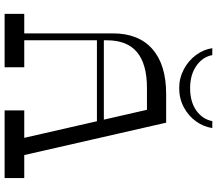

<svg xmlns="http://www.w3.org/2000/svg" viewBox="-74 -866 940 832"><g transform="rotate(90 396.0 -450.0)"><path d="M458.4 0V-85.1H751.5V0ZM40 0V-85.1H271.4V0ZM124.6 -468.6Q124.6 -580.8 192.6 -640.4Q260.6 -700 387 -700H511.6L657.1 -62.4L583.5 -58L455.8 -616.8H361.1Q257.9 -616.8 206.2 -573.9Q154.6 -531 154.6 -443.1V-63.2L124.6 -63.6ZM134.6 -400V-430H557.5V-400ZM534.8 -900Q529.8 -863.2 506.3 -830.1Q482.9 -796.9 445.1 -776.7Q407.2 -756.5 361.8 -756.5Q318.1 -756.5 280.1 -776.7Q242.1 -796.9 217.9 -830.2Q193.8 -863.6 188.8 -900H218.8Q226.4 -858.1 265.3 -830.9Q304.2 -803.8 361.8 -803.8Q421.5 -803.8 459.1 -830.8Q496.8 -857.8 504.8 -900Z"/></g></svg>

Font: Space Cowgirl
Style: Regular
Weight: 400
Designer: Valery Marier
Foundry: Valery Marier
Version: Version 1.000